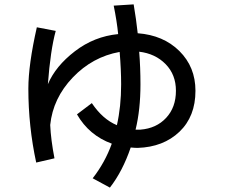

<svg xmlns="http://www.w3.org/2000/svg" viewBox="-20 -814 1040 883"><path d="M110.4 -406.2Q110.4 -516.6 149.4 -688.5L236.3 -671.9Q211.9 -583 200.2 -426.8Q235.4 -509.8 324.2 -578.1Q413.1 -646.5 523.4 -657.2Q517.6 -715.8 502.9 -788.1L594.7 -793.9Q606.4 -725.6 613.3 -661.1Q731.4 -652.3 805.2 -579.1Q878.9 -505.9 878.9 -396.5Q878.9 -278.3 805.2 -208Q731.4 -137.7 613.3 -133.8Q600.6 -133.8 581.1 -135.7Q543.9 -26.4 485.4 48.8L406.2 5.9Q462.9 -66.4 494.1 -153.3Q389.6 -191.4 334 -288.1L402.3 -339.8Q452.1 -265.6 517.6 -238.3Q537.1 -324.2 537.1 -425.8Q537.1 -492.2 530.3 -575.2Q405.3 -552.7 314.5 -457.5Q223.6 -362.3 210.9 -239.3Q213.9 -171.9 230.5 -85.9L146.5 -66.4Q110.4 -233.4 110.4 -406.2ZM620.1 -576.2Q626 -503.9 626 -425.8Q626 -309.6 603.5 -217.8H626Q699.2 -223.6 744.1 -272Q789.1 -320.3 789.1 -396.5Q789.1 -470.7 741.7 -519Q694.3 -567.4 620.1 -576.2Z"/></svg>

Font: Gothic A1 Medium
Style: Regular
Weight: 500
Designer: HanYang I&C Co.,Ltd.
Foundry: HanYang I&C Co.,Ltd.
Version: Version 2.50